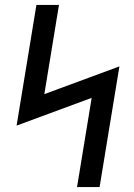

<svg xmlns="http://www.w3.org/2000/svg" viewBox="-20 -755 540 775"><path d="M291 0 350 -360 47 -248 127 -735H218L159 -375L462 -487L382 0Z"/></svg>

Font: Iosevka Term Curly Medium
Style: Italic
Weight: 500
Italic angle: -9°
Designer: Belleve Invis
Foundry: Belleve Invis
Version: Version 32.3.0